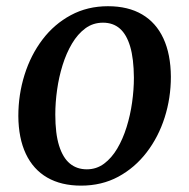

<svg xmlns="http://www.w3.org/2000/svg" viewBox="-20 -586 608 618"><path d="M327.5 -566Q392.5 -566 437.5 -539.5Q482.5 -513 506 -462.2Q529.5 -411.5 530 -339Q530 -270.5 510 -207.8Q490 -145 452 -95.5Q414 -46 360.8 -17.2Q307.5 11.5 241 11.5Q177 11.5 132 -14.5Q87 -40.5 63.2 -90.8Q39.5 -141 39 -212.5Q39 -281.5 59 -345.2Q79 -409 116.8 -458.8Q154.5 -508.5 208 -537.2Q261.5 -566 327.5 -566ZM311.5 -513Q279.5 -513 254.8 -494.8Q230 -476.5 211.8 -445.8Q193.5 -415 181.5 -376.5Q169.5 -338 163.8 -297Q158 -256 158 -217.5Q158 -156 170.2 -117Q182.5 -78 205 -59.5Q227.5 -41 259.5 -41Q290.5 -41 315 -59.2Q339.5 -77.5 357.5 -108Q375.5 -138.5 387.5 -177Q399.5 -215.5 405.2 -256.5Q411 -297.5 411 -336Q410.5 -397.5 399 -436.2Q387.5 -475 365.8 -494Q344 -513 311.5 -513Z"/></svg>

Font: Merriweather 24pt Medium
Style: Italic
Weight: 500
Italic angle: -7.8°
Version: Version 2.101